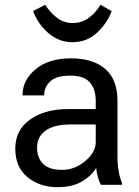

<svg xmlns="http://www.w3.org/2000/svg" viewBox="-20 -772 580 802"><path d="M43.9 -151.4Q43.9 -229.5 106 -272.9Q168 -316.4 263.7 -316.4H379.9V-351.6Q379.9 -397.9 356 -427Q332 -456.1 273.4 -456.1Q214.8 -456.1 189.7 -431.9Q164.6 -407.7 164.6 -376V-373.5H74.2V-376Q74.2 -437 128.7 -482.7Q183.1 -528.3 275.9 -528.3Q368.7 -528.3 419.7 -483.9Q470.7 -439.5 470.7 -351.6V-117.2Q470.7 -85.4 475.6 -57.4Q480.5 -29.3 489.3 -7.8V0H401.4Q394.5 -12.2 388.9 -31.7Q383.3 -51.3 381.8 -70.8Q363.8 -39.1 323.5 -14.6Q283.2 9.8 219.7 9.8Q146.5 9.8 95.2 -31.7Q43.9 -73.2 43.9 -151.4ZM134.8 -156.2Q134.8 -112.3 160.2 -87.4Q185.5 -62.5 239.3 -62.5Q293 -62.5 336.4 -99.6Q379.9 -136.7 379.9 -178.2V-252H273.4Q205.1 -252 169.9 -226.1Q134.8 -200.2 134.8 -156.2ZM399.9 -752 446.3 -725.6Q429.2 -677.2 386.5 -636.5Q343.8 -595.7 282.2 -595.7Q227.1 -595.7 182.9 -633.1Q138.7 -670.4 118.2 -726.1L168.9 -752Q186 -724.1 215.1 -700Q244.1 -675.8 282.7 -675.8Q323.7 -675.8 353 -699Q382.3 -722.2 399.9 -752Z"/></svg>

Font: RobotoFlex
Style: Regular
Weight: 400
Designer: Berlow after Robertson
Foundry: Google
Version: Version 2.136